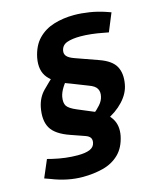

<svg xmlns="http://www.w3.org/2000/svg" viewBox="-115 -786 709 871"><g transform="rotate(-15 239.0 -350.0)"><path d="M333 -211 286 -253Q304 -267 319.5 -284.5Q335 -302 339 -321Q344 -342 335.5 -357.5Q327 -373 299 -383L220 -414Q153 -437 123.5 -472Q94 -507 105 -566Q116 -620 146.5 -651.5Q177 -683 221 -696.5Q265 -710 316 -710Q350 -710 388 -704Q426 -698 461 -686L484 -678L449 -593L422 -598Q397 -603 370 -606Q343 -609 319 -609Q281 -609 256.5 -600.5Q232 -592 227 -567Q224 -552 233 -541Q242 -530 267 -521L374 -483Q431 -463 449 -429.5Q467 -396 458 -347Q451 -306 417.5 -270Q384 -234 333 -211ZM166 10Q130 10 93.5 2.5Q57 -5 22 -19L-6 -29L29 -111L53 -105Q83 -98 112 -94.5Q141 -91 169 -91Q205 -91 225.5 -99.5Q246 -108 250 -128Q253 -142 247 -151.5Q241 -161 223 -167L160 -189Q93 -212 72 -249Q51 -286 63 -346Q72 -389 100 -417.5Q128 -446 161 -476L217 -445Q201 -430 187 -408Q173 -386 169 -366Q164 -338 173.5 -323Q183 -308 219 -293L300 -259Q346 -240 367 -206.5Q388 -173 379 -126Q368 -73 337 -43Q306 -13 261.5 -1.5Q217 10 166 10Z"/></g></svg>

Font: REM Medium Medium
Style: Italic
Weight: 500
Italic angle: -11°
Version: Version 1.005;gftools[0.9.28]